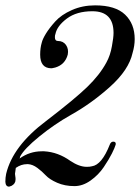

<svg xmlns="http://www.w3.org/2000/svg" viewBox="-25 -688 523 717"><path d="M50 -103Q50 -102 49.5 -99.5Q49 -97 48 -96Q86 -123 131 -123H140Q192 -120 238 -87Q271 -65 299 -65Q311 -65 318 -67Q355 -72 385 -148Q389 -159 398 -159Q409 -159 407 -148Q404 -137 393 -115Q382 -93 362.5 -64Q343 -35 313.5 -14Q284 7 253 7Q217 7 188.5 -5.5Q160 -18 146 -33Q132 -48 114.5 -61Q97 -74 80 -75H76Q54 -75 34 -61Q34 -57 32.5 -49.5Q31 -42 31 -39Q31 -36 32 -30.5Q33 -25 33 -23V-17Q33 -2 18 6L9 9Q-4 9 -5 -9Q-5 -25 -2 -39Q23 -143 147 -236Q254 -318 300.5 -363Q347 -408 372 -454Q387 -481 393 -516Q399 -548 399 -565Q399 -646 320 -646Q261 -646 224.5 -618.5Q188 -591 182 -561Q180 -557 180 -549Q180 -535 191 -535Q211 -535 221.5 -520Q232 -505 228 -484Q218 -447 182 -436Q170 -433 167 -433Q125 -433 125 -484Q125 -509 131 -529Q134 -542 146.5 -562.5Q159 -583 181.5 -608Q204 -633 243.5 -650.5Q283 -668 330 -668Q406 -668 442 -633.5Q478 -599 478 -542Q478 -517 470 -490Q456 -427 386.5 -364.5Q317 -302 240 -259Q178 -224 121.5 -178Q65 -132 50 -103Z"/></svg>

Font: HK Venetian
Style: Italic
Weight: 400
Italic angle: -12°
Version: Version 1.000;PS 001.000;hotconv 1.0.88;makeotf.lib2.5.64775